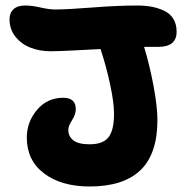

<svg xmlns="http://www.w3.org/2000/svg" viewBox="-20 -657 681 689"><path d="M301.8 12.2Q200.2 12.2 138.2 -34.7Q76.2 -81.5 76.2 -163.1Q76.2 -219.2 112.8 -262.7Q149.4 -306.2 207 -306.2Q252 -306.2 252 -265.1Q252 -246.6 238.5 -225.6Q225.1 -204.6 225.1 -190.9Q225.1 -168 242.9 -153.6Q260.7 -139.2 301.8 -139.2Q350.1 -139.2 369.6 -164.8Q389.2 -190.4 389.2 -248Q389.2 -289.1 375.2 -354Q361.3 -418.9 340.8 -481Q201.2 -473.1 161.1 -473.1Q123 -473.1 90.3 -485.6Q57.6 -498 35.9 -524.7Q14.2 -551.3 14.2 -587.9Q14.2 -610.8 28.6 -624Q43 -637.2 69.8 -637.2Q94.7 -637.2 125.5 -630.1Q156.2 -623 178.2 -623Q221.2 -623 311.5 -630.1Q401.9 -637.2 472.2 -637.2Q500 -637.2 522.9 -633.1Q545.9 -628.9 567.6 -619.1Q589.4 -609.4 601.6 -590.1Q613.8 -570.8 613.8 -543Q613.8 -488.8 547.9 -488.8H497.1Q516.6 -424.8 530.8 -349.6Q544.9 -274.4 544.9 -226.1Q544.9 -104.5 483.9 -46.1Q422.9 12.2 301.8 12.2Z"/></svg>

Font: Shantell Sans Irregular Bouncy
Style: Bold
Weight: 700
Designer: Stephen Nixon, Anya Danilova, Shantell Martin
Foundry: Arrow Type
Version: Version 1.006;[9816181b4]